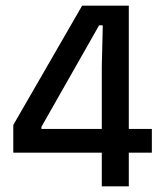

<svg xmlns="http://www.w3.org/2000/svg" viewBox="-20 -659 572 679"><path d="M340 0V-424L343.5 -569.5H330.5L126.5 -210.5V-166.5L88 -203H517V-119H27V-217L270.5 -639H435.5V0Z"/></svg>

Font: Anek Odia Medium Medium
Style: Regular
Weight: 500
Version: Version 1.003